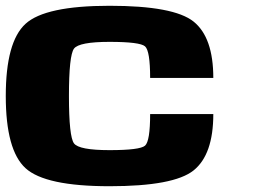

<svg xmlns="http://www.w3.org/2000/svg" viewBox="-20 -645 884 665"><path d="M0 -312.5Q0 -500 68.4 -562.5Q136.7 -625 359.4 -625Q582 -625 650.4 -570.3Q718.8 -515.6 718.8 -375H500Q500 -468.8 482.4 -484.4Q464.8 -500 359.4 -500Q253.9 -500 236.3 -476.6Q218.8 -453.1 218.8 -312.5Q218.8 -171.9 236.3 -148.4Q253.9 -125 359.4 -125Q464.8 -125 482.4 -140.6Q500 -156.2 500 -250H718.8Q718.8 -109.4 650.4 -54.7Q582 0 359.4 0Q136.7 0 68.4 -62.5Q0 -125 0 -312.5Z"/></svg>

Font: CraftyPE
Style: Regular
Weight: 400
Designer: Erek Butcher
Foundry: Haunted Coop
Version: Version 0.018;April 4, 2024;FontCreator 15.0.0.2962 64-bit